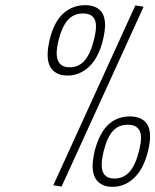

<svg xmlns="http://www.w3.org/2000/svg" viewBox="-20 -722 600 742"><path d="M164 -511Q164 -534 172 -569Q189 -638 224.5 -670Q260 -702 309 -702Q346 -702 366 -683Q386 -664 386 -625Q386 -603 378 -568Q361 -499 324.5 -464.5Q288 -430 241 -430Q205 -430 184.5 -450Q164 -470 164 -511ZM186 -6 503 -701 535 -696 218 -1ZM343 -568Q351 -600 351 -620Q351 -670 301 -670Q265 -670 242.5 -645Q220 -620 207 -569Q199 -537 199 -517Q199 -462 249 -462Q285 -462 307.5 -488.5Q330 -515 343 -568ZM338 -81Q338 -104 346 -139Q380 -272 482 -272Q519 -272 539.5 -253Q560 -234 560 -194Q560 -172 552 -138Q535 -69 498.5 -34.5Q462 0 415 0Q379 0 358.5 -20Q338 -40 338 -81ZM517 -138Q525 -170 525 -189Q525 -240 474 -240Q438 -240 416 -215.5Q394 -191 381 -139Q373 -105 373 -85Q373 -32 422 -32Q458 -32 481 -58.5Q504 -85 517 -138Z"/></svg>

Font: Cairo ExtraLight
Style: Italic
Weight: 275
Italic angle: -13°
Designer: Mohamed Gaber, Accademia di Belle Arti di Urbino and others
Foundry: Kief Type Foundry, Accademia di Belle Arti di Urbino and others
Version: Version 3.011